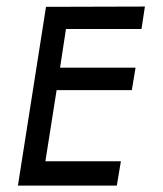

<svg xmlns="http://www.w3.org/2000/svg" viewBox="-20 -581 510 601"><path d="M358.4 -76.2 345.7 0H36.1L124 -559.6L433.6 -560.5L422.9 -490.2H186.5L168 -369.1H404.3L392.6 -298.8H157.2L122.1 -76.2Z"/></svg>

Font: Geo
Style: Oblique
Weight: 500
Italic angle: -11°
Version: Version 001.2